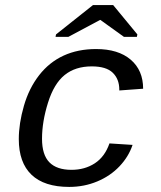

<svg xmlns="http://www.w3.org/2000/svg" viewBox="-20 -733 640 763"><path d="M361.8 -538.1Q450.2 -538.1 499.5 -495.8Q548.8 -453.6 548.8 -380.4L454.1 -373.5V-376.5Q454.1 -418.5 428.2 -443.8Q402.3 -469.2 344.7 -469.2Q279.3 -469.2 236.8 -434.8Q194.3 -400.4 170.7 -324.7Q147 -249 147 -181.6Q147 -117.7 176.3 -87.9Q205.6 -58.1 264.2 -58.1Q316.9 -58.1 356.7 -84Q396.5 -109.9 415 -163.1L506.8 -157.2Q491.2 -110.4 454.8 -72Q418.5 -33.7 366.5 -12Q314.5 9.8 254.9 9.8Q155.8 9.8 105.2 -38.6Q54.7 -86.9 54.7 -180.2Q54.7 -242.2 75 -312.3Q95.2 -382.3 135.5 -434.1Q175.8 -485.8 232.7 -512Q289.6 -538.1 361.8 -538.1ZM525.9 -596.2 523.9 -586.4H472.7L378.9 -653.8H377.9L251.5 -586.4H200.7L202.6 -596.2L349.6 -712.9H429.7Z"/></svg>

Font: Liberation Mono
Style: Italic
Weight: 400
Italic angle: -12°
Monospace: yes
Designer: Steve Matteson
Foundry: Ascender Corporation
Version: Version 2.1.5